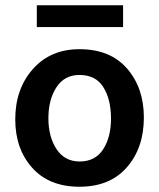

<svg xmlns="http://www.w3.org/2000/svg" viewBox="-20 -702 605 730"><path d="M527 -255Q527 -140 462.5 -66Q398 8 282 8Q167 8 102.5 -64Q38 -136 38 -248Q38 -364 105 -439.5Q172 -515 282 -515Q399 -515 463 -441.5Q527 -368 527 -255ZM164 -252Q164 -182 195 -135Q226 -88 283 -88Q342 -88 372 -134Q402 -180 402 -251Q402 -324 373 -370.5Q344 -417 282 -417Q225 -417 194.5 -370Q164 -323 164 -252ZM448 -599H120V-682H448Z"/></svg>

Font: Hind Vadodara SemiBold
Style: Regular
Weight: 600
Designer: Hitesh Malaviya
Foundry: Indian Type Foundry
Version: Version 1.001;PS 1.0;hotconv 1.0.86;makeotf.lib2.5.63406; tt